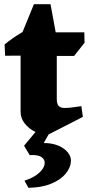

<svg xmlns="http://www.w3.org/2000/svg" viewBox="-20 -627 442 918"><path d="M211 16.5Q178 17.5 147.8 2.9Q117.5 -11.8 98 -37Q78.5 -62.2 78.5 -91.5V-451.2L142.2 -607H221.5L251.5 -444V-153.5Q251.5 -129.5 260.8 -120.1Q270 -110.8 289 -110.8Q306.5 -110.8 328.6 -113.8Q350.8 -116.8 369 -119.5L376.2 -68.2ZM4.5 -360.5 2 -414.5Q38 -444.2 82.2 -470.5Q126.5 -496.8 178.8 -522.2L205.5 -430.5L191.5 -361.8ZM200.8 -359.5V-472.5H383.2L384.2 -422.5L334.2 -359.5ZM116 271 97 237Q142.5 222 166.6 199.9Q190.8 177.8 193.5 157Q196.2 136.2 178.4 124Q160.5 111.8 122 114.8L95 69.8L158 -6H225L189 56.8Q229.5 56.8 259.4 69.6Q289.2 82.5 305.1 102.8Q321 123 319 145.8Q317 176 293.2 204.4Q269.5 232.8 224.9 251.2Q180.2 269.8 116 271Z"/></svg>

Font: Eczar
Style: Regular
Weight: 400
Designer: Vaibhav Singh
Foundry: Rosetta Type Foundry
Version: Version 2.000